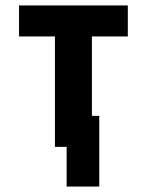

<svg xmlns="http://www.w3.org/2000/svg" viewBox="-20 -540 540 706"><path d="M345 146H225V0H182V-406H50V-520H450V-406H318V-114H345Z"/></svg>

Font: Iosevka Term Curly Heavy
Style: Regular
Weight: 900
Designer: Belleve Invis
Foundry: Belleve Invis
Version: Version 32.3.0